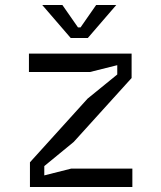

<svg xmlns="http://www.w3.org/2000/svg" viewBox="-20 -743 640 763"><path d="M506 -73H263L156 -46V-83L273 -179L503 -433V-530H95V-457H338L446 -484V-447L328 -351L99 -98V0H506ZM228 -723H148L261 -592H329L442 -723H362L300 -634H290Z"/></svg>

Font: Fliege Mono Light
Style: Regular
Weight: 300
Version: Version 0.020;Glyphs 3.3 (3306)